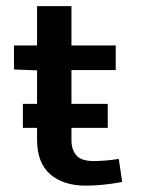

<svg xmlns="http://www.w3.org/2000/svg" viewBox="-20 -582 478 610"><path d="M207 -562.5V-437.5H347.7V-359.4H207V-136.7Q207 -106.4 222.7 -88.4Q238.3 -70.3 277.3 -70.3Q313.5 -70.3 357.4 -77.1L368.2 -3.9Q306.6 7.8 252 7.8Q181.6 7.8 139.6 -28.3Q97.7 -64.5 97.7 -138.7V-358.4L24.4 -361.3V-437.5H97.7V-562.5ZM52.7 -175.8V-252H322.3V-175.8Z"/></svg>

Font: Sudo Var
Style: Regular
Weight: 400
Monospace: yes
Designer: Jens Kutilek
Foundry: Jens Kutilek
Version: Version 0.065;FEAKit 1.0